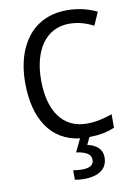

<svg xmlns="http://www.w3.org/2000/svg" viewBox="-103 -789 769 1094"><g transform="rotate(-10 282.0 -242.0)"><path d="M429 138C429 89 394 63 344 52L364 10C424 9 469 0 511 -18V-96C465 -80 417 -68 364 -68C224 -68 149 -179 149 -357C149 -527 225 -646 362 -646C416 -646 463 -630 502 -610L535 -685C486 -710 426 -724 362 -724C163 -724 57 -569 57 -358C57 -148 145 -12 310 8L274 83C324 90 359 105 359 140C359 171 336 185 290 185C272 185 253 183 240 180V235C252 238 271 240 292 240C382 240 429 203 429 138Z"/></g></svg>

Font: Noto Sans Gujarati UI SemiCondensed
Style: Regular
Weight: 400
Width: 4
Designer: Jelle Bosma - Monotype Design Team, Universal Thirst
Foundry: Monotype Imaging Inc.
Version: Version 2.106